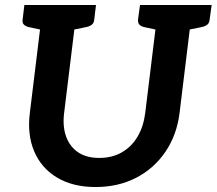

<svg xmlns="http://www.w3.org/2000/svg" viewBox="-20 -744 871 772"><path d="M364 8Q273 8 209.5 -30Q146 -68 117.5 -135.5Q89 -203 100 -290L153 -724H291L238 -291Q231 -237 245.5 -196Q260 -155 293.5 -132Q327 -109 379 -109Q431 -109 470 -131.5Q509 -154 533 -194.5Q557 -235 564 -290L617 -724H755L702 -290Q691 -201 645 -133.5Q599 -66 527 -29Q455 8 364 8ZM177 -724 152 -623 96 -635Q83 -638 76 -645Q69 -652 71 -666L78 -724ZM366 -724 359 -666Q358 -652 349.5 -645Q341 -638 326 -635L267 -623V-724ZM642 -724 616 -623 560 -635Q547 -638 540.5 -645Q534 -652 535 -666L543 -724ZM831 -724 823 -666Q822 -652 813.5 -645Q805 -638 790 -635L731 -623L732 -724Z"/></svg>

Font: Aleo
Style: Bold Italic
Weight: 700
Italic angle: -7°
Version: Version 2.001;gftools[0.9.29]